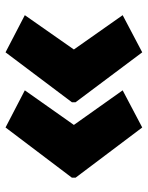

<svg xmlns="http://www.w3.org/2000/svg" viewBox="58 -620 522 677"><g transform="rotate(90 318.5 -281.0)"><path d="M606 -274V-287L429 -522L298 -453L420 -281L298 -108L429 -40ZM340 -274V-287L164 -522L33 -453L154 -281L33 -108L164 -40Z"/></g></svg>

Font: Noto Sans Devanagari UI SemiCondensed Black
Style: Regular
Weight: 900
Width: 4
Designer: Jelle Bosma - Monotype Design Team
Foundry: Monotype Imaging Inc.
Version: Version 2.004